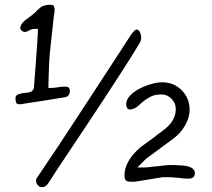

<svg xmlns="http://www.w3.org/2000/svg" viewBox="-20 -755 887 805"><path d="M156 30Q144 30 136 18Q134 16 132.5 11.5Q131 7 131 3Q131 -5 136 -11Q148 -29 171 -63Q194 -97 224 -142Q254 -187 287.5 -238.5Q321 -290 355.5 -342.5Q390 -395 422 -444.5Q454 -494 481.5 -535.5Q509 -577 527 -606Q544 -631 553 -631Q560 -631 565 -623Q572 -610 572 -598Q572 -587 567 -577Q534 -522 493.5 -459Q453 -396 409.5 -330Q366 -264 324 -201Q282 -138 245 -82.5Q208 -27 182 14Q171 30 156 30ZM58 -318Q52 -318 48.5 -323.5Q45 -329 45 -345Q45 -359 72 -364L98 -367Q110 -369 115.5 -374.5Q121 -380 122 -385Q126 -441 130 -489Q134 -537 135 -557Q138 -601 138.5 -614Q139 -627 139 -634Q124 -634 119 -633.5Q114 -633 110 -631Q108 -630 105.5 -629Q103 -628 100 -626Q90 -621 85 -621Q77 -621 71 -626.5Q65 -632 65 -637Q65 -652 82 -667Q86 -671 90.5 -674Q95 -677 100 -681Q105 -684 109 -687.5Q113 -691 117 -694Q127 -701 134 -710L149 -723Q155 -729 167 -732Q179 -735 186 -735H190Q195 -735 200.5 -733.5Q206 -732 207 -726Q208 -723 208.5 -720Q209 -717 209 -713Q209 -707 208 -701Q207 -695 206 -689Q203 -659 198.5 -621Q194 -583 190.5 -547.5Q187 -512 186 -489Q185 -461 184 -436.5Q183 -412 183 -386Q208 -386 223 -389Q238 -392 253 -392Q264 -392 268 -388Q272 -384 273 -376Q273 -350 251 -347Q241 -346 216 -341.5Q191 -337 160.5 -332.5Q130 -328 104 -324Q78 -320 67 -318ZM530 7Q514 7 508 1.5Q502 -4 502 -20Q502 -79 568 -137Q575 -142 594 -156Q613 -170 631 -183Q636 -187 640 -190.5Q644 -194 648 -196Q653 -200 656.5 -202.5Q660 -205 661 -206Q717 -246 717 -297Q717 -323 699 -341Q681 -359 657 -359Q628 -359 609 -348.5Q590 -338 576 -326Q570 -320 567 -318Q567 -317 564 -315Q564 -314 563.5 -314Q563 -314 563 -314Q544 -296 524 -296Q517 -296 513 -302.5Q509 -309 509 -317Q509 -337 525 -354Q541 -371 565.5 -383.5Q590 -396 615.5 -403Q641 -410 660 -410Q709 -410 742 -376.5Q775 -343 775 -294Q775 -263 756.5 -230Q738 -197 707 -174L592 -89L556 -53H585Q596 -53 607 -54.5Q618 -56 628 -57Q631 -57 634.5 -57.5Q638 -58 641 -58Q655 -60 669.5 -61.5Q684 -63 699 -63Q704 -63 711.5 -63Q719 -63 727 -62Q745 -62 761 -59Q797 -52 797 -29Q797 -6 770 -6Q750 -6 732 -9Q728 -9 725 -9.5Q722 -10 718 -10Q711 -11 704 -11.5Q697 -12 689 -12H662L545 7Z"/></svg>

Font: Fuzzy Bubbles
Style: Regular
Weight: 400
Designer: Robert E. Leuschke
Foundry: Robert E. Leuschke
Version: Version 1.010; ttfautohint (v1.8.3)